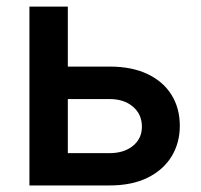

<svg xmlns="http://www.w3.org/2000/svg" viewBox="-20 -566 614 586"><path d="M154.3 -362.8H314.5Q382.8 -362.8 430.7 -339.8Q478.5 -316.9 503.7 -276.1Q528.8 -235.4 528.8 -182.1Q528.8 -129.9 503.7 -88.6Q478.5 -47.4 430.7 -23.7Q382.8 0 314.5 0H69.8V-545.9H187V-98.6H314.5Q358.4 -98.6 385.7 -120.8Q413.1 -143.1 413.1 -179.2Q413.1 -217.3 385.7 -240.5Q358.4 -263.7 314.5 -263.7H154.3Z"/></svg>

Font: Inter Cardless
Style: Medium
Weight: 500
Designer: Rasmus Andersson
Foundry: rsms
Version: Version 4.001;git-9221beed3